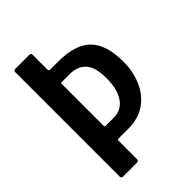

<svg xmlns="http://www.w3.org/2000/svg" viewBox="-209 -800 892 892"><g transform="rotate(-45 236.5 -354.0)"><path d="M440 -376Q440 -313 417 -259Q394 -205 348.5 -172.5Q303 -140 236 -140H171Q164 -140 164 -133V-11Q164 0 151 0H61Q50 0 50 -11V-697Q50 -708 61 -708H150Q157 -708 160.5 -706Q164 -704 164 -698V-602Q164 -599 165 -595.5Q166 -592 170 -591H225Q339 -591 389.5 -539Q440 -487 440 -376ZM330 -376Q330 -450 302 -481Q274 -512 222 -512H170Q166 -512 165 -511Q164 -510 164 -504V-231Q164 -224 171 -224H224Q274 -224 302 -264.5Q330 -305 330 -376Z"/></g></svg>

Font: Glory Thin SemiBold
Style: Regular
Weight: 600
Version: Version 1.011